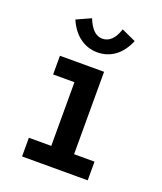

<svg xmlns="http://www.w3.org/2000/svg" viewBox="-126 -748 702 830"><g transform="rotate(20 225.0 -332.5)"><path d="M74 0V-86H177V-379H79V-465H282V-86H376V0ZM295 -665 361 -635Q340 -585 305 -559.5Q270 -534 225 -534Q181 -534 145.5 -559.5Q110 -585 88 -635L154 -665Q181 -597 225 -597Q273 -597 295 -665Z"/></g></svg>

Font: Inconsolata SemiCondensed Bold
Style: Regular
Weight: 700
Width: 4
Monospace: yes
Designer: Raph Levien, Cyreal, Brenton Simpson
Foundry: Raph Levien, Cyreal, Google
Version: Version 3.001; ttfautohint (v1.8.2.53-6de2)